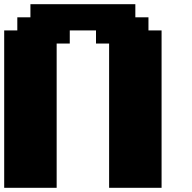

<svg xmlns="http://www.w3.org/2000/svg" viewBox="-20 -895 915 915"><path d="M500 0H750V-750H687.5V-812.5H625V-875H125V-812.5H62.5V-750H0V0H250V-687.5H312.5V-750H437.5V-687.5H500Z"/></svg>

Font: Faithful 32x
Style: Bold
Weight: 400
Foundry: Faithful Resource Pack
Version: Version 1.0; January 27, 2023